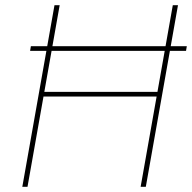

<svg xmlns="http://www.w3.org/2000/svg" viewBox="-20 -720 741 740"><path d="M96 -524 99 -542H700L697 -524ZM522 0 646 -700H666L542 0ZM66 0 190 -700H210L86 0ZM134 -348 137 -366H603L600 -348Z"/></svg>

Font: DM Sans 9pt Thin
Style: Italic
Weight: 250
Italic angle: -10°
Version: Version 4.004;gftools[0.9.30]